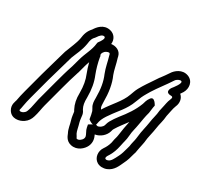

<svg xmlns="http://www.w3.org/2000/svg" viewBox="-148 -878 1150 1098"><g transform="rotate(30 427.0 -329.0)"><path d="M123 11C142 -2 152 -19 158 -39C167 -66 171 -100 177 -122L213 -257C224 -298 236 -341 249 -380L250 -382L264 -434C267 -444 270 -454 274 -464C280 -441 287 -418 295 -398C308 -367 315 -331 315 -284C314 -245 321 -214 335 -187C337 -184 341 -177 341 -176C344 -159 344 -145 351 -122C358 -102 359 -75 373 -49C376 -44 384 -9 421 -1C466 9 500 -24 512 -50C525 -79 517 -104 508 -122C543 -127 572 -155 580 -184L583 -195C583 -196 584 -198 587 -203C603 -230 625 -257 644 -283C637 -253 632 -220 627 -185L625 -174C620 -157 618 -148 615 -130C610 -111 601 -93 591 -79C570 -49 576 -6 606 12C623 22 646 23 667 15C708 -1 721 -40 733 -65C745 -88 752 -113 758 -137L763 -153V-156C765 -172 770 -189 774 -212L777 -228V-230C779 -259 790 -294 795 -330C798 -356 809 -385 811 -419C817 -442 820 -471 829 -493C841 -519 837 -550 815 -568C818 -572 823 -580 827 -586C846 -618 842 -664 801 -680C756 -697 719 -663 706 -642C695 -626 681 -605 669 -590C669 -589 667 -589 667 -588C653 -565 637 -545 620 -518L606 -496C600 -486 596 -480 592 -472C581 -452 579 -441 571 -421C552 -366 503 -320 468 -263C461 -276 460 -274 459 -306C459 -369 451 -423 430 -469C420 -494 414 -533 403 -567L401 -576C393 -610 359 -621 331 -617C335 -647 318 -676 286 -683C238 -694 209 -656 196 -635C174 -611 167 -588 163 -556C157 -523 140 -489 126 -450C126 -450 125 -449 125 -448C109 -389 90 -329 74 -269L38 -134C33 -114 26 -87 23 -67C22 -60 6 -31 24 -1C48 40 98 29 123 11ZM94 -30C78 -19 68 -24 67 -26C64 -30 68 -32 72 -59C75 -77 81 -104 86 -122L122 -257C138 -315 157 -377 173 -435C186 -470 204 -502 212 -548C216 -578 219 -588 234 -603C235 -604 236 -606 237 -607C249 -626 262 -638 275 -635C292 -631 270 -599 264 -592C260 -588 258 -583 258 -578C253 -531 230 -498 216 -446L202 -395C188 -354 176 -310 165 -269L129 -134C122 -106 118 -74 111 -56C106 -42 105 -38 94 -30ZM486 -174C488 -178 489 -182 490 -187L492 -197C497 -217 510 -238 524 -257C553 -301 596 -341 618 -403C630 -435 635 -446 649 -470L662 -492C687 -532 721 -574 748 -616C755 -628 775 -638 784 -634C801 -627 761 -578 756 -572C756 -572 727 -532 776 -532C796 -532 781 -510 777 -496C771 -475 768 -451 762 -429C762 -427 761 -426 761 -425C759 -394 749 -369 745 -336C741 -307 730 -270 727 -235L725 -220C723 -204 716 -184 714 -164L710 -149C703 -124 698 -104 689 -87C674 -57 665 -38 649 -32C639 -28 634 -30 632 -31C630 -32 624 -37 632 -51C645 -70 656 -92 663 -118C668 -136 669 -145 673 -162L676 -174C679 -186 682 -200 683 -217C684 -242 693 -268 698 -300C703 -329 707 -355 714 -380C714 -381 715 -382 715 -383C718 -403 719 -421 723 -436C723 -436 699 -484 679 -457C666 -440 663 -424 659 -411C640 -361 611 -320 578 -279C565 -262 553 -245 543 -227C539 -220 537 -213 535 -207L532 -197C527 -183 510 -171 497 -171C489 -171 491 -177 486 -174ZM470 -166C459 -160 446 -153 446 -152C448 -144 449 -125 460 -107C469 -89 472 -83 467 -71C461 -58 444 -46 433 -49C427 -50 433 -48 416 -74C409 -87 406 -112 398 -138C394 -153 394 -164 391 -184C389 -197 381 -208 378 -212C368 -231 364 -250 365 -284C365 -337 357 -380 341 -418C329 -449 319 -484 313 -519V-523L309 -533C306 -541 316 -558 329 -564C353 -575 352 -563 355 -552C364 -523 370 -484 384 -449C401 -410 409 -366 409 -306C409 -288 408 -266 421 -246C424 -240 427 -235 429 -231C433 -218 436 -202 439 -182C439 -182 456 -168 470 -166Z"/></g></svg>

Font: Dictator
Style: Stencil
Weight: 500
Version: Version MIL.1277